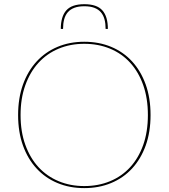

<svg xmlns="http://www.w3.org/2000/svg" viewBox="-20 -912 824 938"><path d="M715.5 -350Q715.5 -267 691.8 -201Q668 -135 625.2 -88.8Q582.5 -42.5 523 -17.8Q463.5 7 391.5 7Q320 7 260.8 -17.8Q201.5 -42.5 158.8 -88.8Q116 -135 92.2 -201Q68.5 -267 68.5 -350Q68.5 -432.5 92.2 -498.8Q116 -565 158.8 -611.5Q201.5 -658 260.8 -683Q320 -708 391.5 -708Q463.5 -708 523 -683.2Q582.5 -658.5 625.2 -612Q668 -565.5 691.8 -499.2Q715.5 -433 715.5 -350ZM702.5 -350Q702.5 -431.5 679.8 -496Q657 -560.5 616 -605.5Q575 -650.5 517.8 -674.2Q460.5 -698 391.5 -698Q323.5 -698 266.5 -674.2Q209.5 -650.5 168.2 -605.5Q127 -560.5 103.8 -496Q80.5 -431.5 80.5 -350Q80.5 -268.5 103.8 -204.2Q127 -140 168.2 -95.2Q209.5 -50.5 266.5 -26.8Q323.5 -3 391.5 -3Q460.5 -3 517.8 -26.8Q575 -50.5 616 -95.2Q657 -140 679.8 -204.2Q702.5 -268.5 702.5 -350ZM392 -891.5Q453.5 -891.5 480.2 -861.2Q507 -831 507 -770.5H496Q496 -797 490.5 -817.5Q485 -838 472.8 -852.2Q460.5 -866.5 440.5 -874Q420.5 -881.5 392 -881.5Q363.5 -881.5 343.5 -874Q323.5 -866.5 311.2 -852.2Q299 -838 293.5 -817.5Q288 -797 288 -770.5H277Q277 -831 303.8 -861.2Q330.5 -891.5 392 -891.5Z"/></svg>

Font: Lato 2
Style: Regular
Weight: 100
Designer: Lukasz Dziedzic with Adam Twardoch and Botio Nikoltchev
Foundry: tyPoland Lukasz Dziedzic
Version: Version 2.015; 2015-08-06; http://www.latofonts.com/